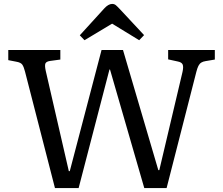

<svg xmlns="http://www.w3.org/2000/svg" viewBox="-20 -954 1132 974"><path d="M258.8 0 106.9 -590.8Q101.1 -613.8 93.5 -625.5Q85.9 -637.2 62 -641.1L22 -648.9V-700.2H286.1V-651.9L234.9 -645Q214.8 -642.1 210.4 -632.1Q206.1 -622.1 211.9 -595.2L329.1 -85.9H334L495.1 -700.2H604L783.2 -90.8H788.1L905.8 -588.9Q911.6 -614.7 906.7 -626.5Q901.9 -638.2 881.8 -642.1L833 -652.8V-700.2H1069.8V-651.9L1022.9 -644Q1009.8 -642.1 1001 -636.5Q992.2 -630.9 986.6 -619.9Q981 -608.9 976.1 -589.8L825.2 0H711.9L538.1 -601.1H535.2L378.9 0ZM408.7 -750 384.8 -774.9 509.8 -912.1Q518.6 -921.9 528.8 -928Q539.1 -934.1 548.8 -934.1Q560.1 -934.1 567.9 -927.5Q575.7 -920.9 589.8 -905.8L710.9 -775.9L686 -750L548.8 -834Z"/></svg>

Font: Literata
Style: Regular
Weight: 400
Designer: Latin by Veronika Burian and Jose Scaglione. Greek by Irene Vlachou. Cyrillic by Vera Evstafieva.
Foundry: TypeTogether
Version: Version 3.002